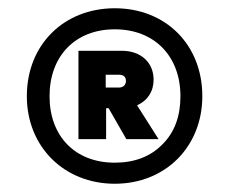

<svg xmlns="http://www.w3.org/2000/svg" viewBox="-20 -729 556 465"><path d="M45 -496C45 -374 135 -284 258 -284C381 -284 470 -374 470 -496C470 -621 381 -709 258 -709C135 -709 45 -621 45 -496ZM100 -496C100 -593 162 -658 258 -658C354 -658 417 -593 417 -496C417 -448 403 -409 374 -380C345 -350 306 -335 258 -335C162 -335 100 -399 100 -496ZM237 -392V-467H243L286 -392H364L312 -474C337 -485 352 -507 352 -536C352 -577 322 -606 275 -606H170V-392ZM268 -548C279 -548 285 -543 285 -533C285 -522 277 -517 268 -517H236V-548Z"/></svg>

Font: Poppins SemiBold
Style: Regular
Weight: 600
Designer: Ninad Kale (Devanagari), Jonny Pinhorn (Latin)
Foundry: Indian Type Foundry
Version: 4.004